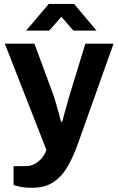

<svg xmlns="http://www.w3.org/2000/svg" viewBox="-20 -743 587 952"><path d="M139.6 188.1Q102.8 188.1 78.3 182.6Q53.7 177.1 47.3 174.8V80.8H108.5Q132.5 80.8 153 69.4Q173.4 58 188.4 39.4Q203.3 20.8 210 0L3.9 -526.4H150.6L240.8 -282.7Q247.3 -266.1 254.7 -240.3Q262.1 -214.6 270 -187.4Q277.9 -160.2 282.9 -138.7H288.3Q293.3 -158.4 300.6 -184.7Q307.9 -211 315.3 -237.1Q322.7 -263.1 328.3 -281.7L403.3 -526.4H542.9L364.3 -24.6Q343.4 33.3 315.6 82.1Q287.8 130.9 245.5 159.5Q203.3 188.1 139.6 188.1ZM109.6 -591.2 221.7 -723.4H347.4L458.7 -591.2H343.8L256.1 -692.7L312.6 -692L224.1 -591.2Z"/></svg>

Font: Archivo Variable SemiBold
Style: Regular
Weight: 600
Designer: Hector Gatti
Foundry: Omnibus-Type
Version: Version 2.001